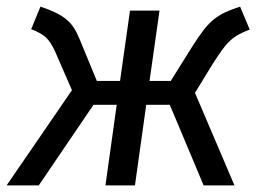

<svg xmlns="http://www.w3.org/2000/svg" viewBox="-55 -559 773 579"><path d="M111 -404Q98 -433 83 -446.5Q68 -460 39 -471L67 -539Q94 -530 112.5 -521Q131 -512 144.5 -501Q158 -490 167.5 -475.5Q177 -461 185 -441L237 -315H307L337 -527H426L396 -315H460L525 -419Q544 -449 559.5 -469Q575 -489 591 -501.5Q607 -514 625.5 -522.5Q644 -531 669 -539L698 -470Q678 -462 664 -454.5Q650 -447 637.5 -435Q625 -423 613 -406Q601 -389 585 -364L533 -279L652 0H559L457 -243H386L352 0H263L297 -243H227L62 0H-35L162 -287Z"/></svg>

Font: Yekcdsyqcyvpieeyorgstswgcgt
Style: Regular
Weight: 400
Italic angle: -8°
Designer: Carrois Corporate & Edenspiekermann
Foundry: Carrois Corporate GbR & Edenspiekermann AG
Version: Version 2.001